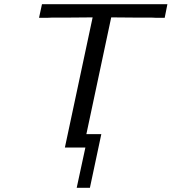

<svg xmlns="http://www.w3.org/2000/svg" viewBox="-20 -714 830 929"><path d="M168.9 -627.9 183.1 -693.8H790L776.9 -627.9H733.9L712.9 -628.9H634.8L518.1 -629.9L397.9 -64.9H470.2L415 194.8H351.1L393.1 0H293.9L428.2 -629.9L311 -628.9H232.9L210 -627.9Z"/></svg>

Font: CMU Sans Serif
Style: Oblique
Weight: 500
Italic angle: -12°
Version: Version 0.7.0